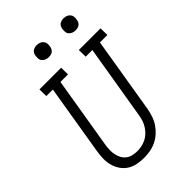

<svg xmlns="http://www.w3.org/2000/svg" viewBox="-271 -1047 1165 1165"><g transform="rotate(-45 311.0 -464.5)"><path d="M252 8Q222 8 193.5 2Q165 -4 142 -19Q119 -34 103.5 -57Q88 -80 80.5 -107Q73 -134 73.5 -163.5Q74 -193 79 -223L154 -677H98L97 -735H283L284 -677H219L142 -213Q139 -193 138.5 -173Q138 -153 142 -134Q146 -115 155 -98.5Q164 -82 179 -70.5Q194 -59 213.5 -54.5Q233 -50 253 -50Q272 -50 291 -54Q310 -58 328 -67Q346 -76 361 -90.5Q376 -105 387 -122.5Q398 -140 404 -158.5Q410 -177 413 -196L493 -677H436L435 -735H621L622 -677H558L477 -187Q472 -161 463.5 -135Q455 -109 439.5 -86Q424 -63 403 -44Q382 -25 356.5 -13Q331 -1 304.5 3.5Q278 8 252 8ZM506 -833Q493 -833 482 -837.5Q471 -842 463 -851Q455 -860 454 -872.5Q453 -885 455 -898Q456 -906 460.5 -914.5Q465 -923 472.5 -928Q480 -933 488.5 -935Q497 -937 505 -937Q518 -937 529.5 -932.5Q541 -928 548.5 -919Q556 -910 557.5 -897.5Q559 -885 556 -872Q555 -864 550.5 -855.5Q546 -847 539 -842Q532 -837 523 -835Q514 -833 506 -833ZM276 -833Q263 -833 252 -837.5Q241 -842 233 -851Q225 -860 224 -872.5Q223 -885 225 -898Q226 -906 230.5 -914.5Q235 -923 242.5 -928Q250 -933 258.5 -935Q267 -937 275 -937Q288 -937 299.5 -932.5Q311 -928 318.5 -919Q326 -910 327.5 -897.5Q329 -885 326 -872Q325 -864 320.5 -855.5Q316 -847 309 -842Q302 -837 293 -835Q284 -833 276 -833Z"/></g></svg>

Font: Iosevka Etoile Light
Style: Italic
Weight: 300
Italic angle: -9°
Designer: Belleve Invis
Foundry: Belleve Invis
Version: Version 22.1.2; ttfautohint (v1.8.4)